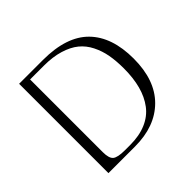

<svg xmlns="http://www.w3.org/2000/svg" viewBox="-167 -862 1039 1039"><g transform="rotate(-45 353.0 -342.0)"><path d="M105.5 -683.6H288.1Q467.3 -683.6 554 -595.7Q640.6 -507.8 640.6 -341.8Q640.6 -177.2 551.8 -88.6Q462.9 0 308.6 0H105.5ZM164.1 -658.2V-101.6Q164.1 -55.2 182.1 -39.8Q200.2 -24.4 256.8 -24.4H295.9Q366.7 -24.4 418.9 -46.9Q471.2 -69.3 502.9 -111.6Q534.7 -153.8 550 -211.2Q565.4 -268.6 565.4 -341.8Q565.4 -398.9 557.1 -444.8Q548.8 -490.7 528.3 -531.5Q507.8 -572.3 474.6 -599.4Q441.4 -626.5 389.6 -642.3Q337.9 -658.2 269.5 -658.2Z"/></g></svg>

Font: Buda Light
Style: Regular
Weight: 300
Version: Version 1.003